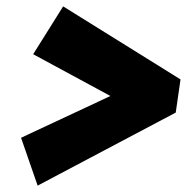

<svg xmlns="http://www.w3.org/2000/svg" viewBox="-20 -561 586 602"><path d="M98 21 46 -129 401 -295 391 -225 84 -391 178 -541 546 -312 531 -208Z"/></svg>

Font: Lexend ExtBd
Style: Italic
Weight: 800
Italic angle: -8.13011°
Designer: Bonnie Shaver-Troup, Thomas Jockin
Foundry: Lexend
Version: Version 1.007